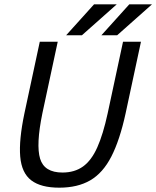

<svg xmlns="http://www.w3.org/2000/svg" viewBox="-20 -860 723 888"><path d="M561 -336Q534 -212 495 -136Q456 -60 397.5 -26Q339 8 254 8Q169 8 124.5 -26Q80 -60 73.5 -136Q67 -212 93 -336L164 -667H247L176 -336Q146 -190 165.5 -126Q185 -62 269 -62Q325 -62 364 -90Q403 -118 430 -178.5Q457 -239 478 -336L549 -667H632ZM520 -840 359 -697H286L415 -840ZM683 -840 522 -697H449L578 -840Z"/></svg>

Font: Epunda Sans
Style: Italic
Weight: 400
Italic angle: -12.0243°
Designer: Simon Atzbach
Foundry: typofactur
Version: Version 2.204; ttfautohint (v1.8.4.7-5d5b)